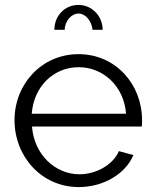

<svg xmlns="http://www.w3.org/2000/svg" viewBox="-20 -750 627 780"><path d="M299 -695C327 -695 352 -666 356 -629H397C397 -685 353 -730 299 -730C243 -730 201 -686 201 -629H243C243 -664 270 -695 299 -695ZM300 10C401 10 490 -44 522 -120L463 -136C439 -80 370 -42 303 -42C203 -42 118 -124 110 -236H556C557 -240 557 -252 557 -263C557 -406 451 -530 299 -530C149 -530 39 -408 39 -262C39 -114 149 10 300 10ZM109 -288C117 -398 197 -477 300 -477C400 -477 484 -399 492 -288Z"/></svg>

Font: Raleway Reg
Style: Regular
Weight: 400
Designer: Matt McInerney, Pablo Impallari, Rodrigo Fuenzalida
Foundry: Matt McInerney, Pablo Impallari, Rodrigo Fuenzalida
Version: Version 3.00 July 28, 2015